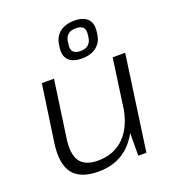

<svg xmlns="http://www.w3.org/2000/svg" viewBox="-143 -905 929 1024"><g transform="rotate(-20 321.0 -393.5)"><path d="M141 -216Q129 -130 158 -89.5Q187 -49 260 -49Q352 -49 410 -108.5Q468 -168 484 -278L526 -341L516 -280Q496 -142 426 -67.5Q356 7 243 7Q140 7 98 -47Q56 -101 71 -213L118 -540H187ZM515 0H469L470 -183L520 -540H591ZM365 -590Q314 -590 290 -614.5Q266 -639 272 -684L274 -699Q280 -745 311.5 -769.5Q343 -794 394 -794Q445 -794 469 -769.5Q493 -745 487 -699L485 -684Q479 -639 447.5 -614.5Q416 -590 365 -590ZM371 -630Q399 -630 415 -643.5Q431 -657 435 -683L437 -700Q441 -727 428.5 -740Q416 -753 388 -753Q360 -753 344 -740Q328 -727 324 -700L322 -683Q318 -657 330.5 -643.5Q343 -630 371 -630Z"/></g></svg>

Font: Pathway Extreme 28pt Light
Style: Italic
Weight: 300
Italic angle: -8°
Designer: Eduardo Rodriguez Tunni
Foundry: Eduardo Rodriguez Tunni
Version: Version 1.001;gftools[0.9.26]